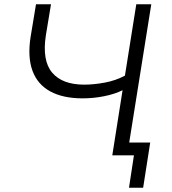

<svg xmlns="http://www.w3.org/2000/svg" viewBox="-20 -725 804 896"><path d="M582 151 605 0H504L552 -304Q516 -286 466 -276Q416 -266 366 -266Q274 -266 214.5 -298.5Q155 -331 131.5 -395Q108 -459 123 -554L148 -705H218L194 -560Q176 -442 223.5 -386Q271 -330 373 -330Q418 -330 469 -339.5Q520 -349 563 -372L616 -705H686L583 -60H681L648 151Z"/></svg>

Font: Nunito Sans 7pt Light
Style: Italic
Weight: 300
Italic angle: -9°
Designer: Vernon Adams
Foundry: Vernon Adams
Version: Version 3.101;gftools[0.9.27]